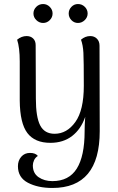

<svg xmlns="http://www.w3.org/2000/svg" viewBox="-20 -700 587 953"><path d="M475 -49Q475 233 240 233Q168 233 118.5 207Q69 181 69 125Q69 97 85.5 78Q102 59 129 59Q156 59 168 74Q155 82 149 95.5Q143 109 143 121Q143 160 171.5 179.5Q200 199 240 199Q322 199 361 137Q400 75 400 -48Q400 -81 403 -120Q382 -59 338 -25Q294 9 230 9Q153 9 116 -39.5Q79 -88 78 -201V-395Q78 -464 65 -503Q87 -521 112 -521Q132 -521 144.5 -509Q157 -497 157 -476L158 -211Q158 -119 179.5 -77.5Q201 -36 251 -36Q312 -36 354 -94.5Q396 -153 396 -274Q396 -400 394 -438Q392 -476 382 -503Q403 -521 428 -521Q448 -521 461 -508Q474 -495 474 -473ZM146 -633Q146 -652 160 -666Q174 -680 194 -680Q213 -680 227 -666Q241 -652 241 -633Q241 -614 227 -600Q213 -586 194 -586Q175 -586 160.5 -600Q146 -614 146 -633ZM321 -633Q321 -652 334.5 -666Q348 -680 367 -680Q387 -680 401 -666Q415 -652 415 -633Q415 -614 400.5 -600Q386 -586 367 -586Q348 -586 334.5 -600Q321 -614 321 -633Z"/></svg>

Font: Arima Madurai
Style: Regular
Weight: 400
Designer: Joana Correia and Natanael Gama
Foundry: NDISCOVER
Version: Version 1.019